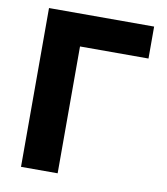

<svg xmlns="http://www.w3.org/2000/svg" viewBox="-81 -781 738 849"><g transform="rotate(10 288.5 -356.5)"><path d="M70.5 0V-713H542.5V-569.5H235V0Z"/></g></svg>

Font: Heraclito
Style: Bold
Weight: 700
Designer: Kostas Bartsokas (font) & Cristiano Sobral (main changes)
Foundry: Kostas Bartsokas (font) & Cristiano Sobral (main changes)
Version: Version 1.00;July 8, 2020;FontCreator 13.0.0.2655 64-bit